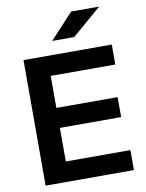

<svg xmlns="http://www.w3.org/2000/svg" viewBox="-100 -1007 819 1077"><g transform="rotate(-10 309.5 -468.5)"><path d="M573.9 0H71V-715H573.9V-601.2H206V-113.8H573.9ZM554.9 -305.1H196V-418.9H554.9ZM541 -936.9 373.7 -792.9H247.9L381.9 -936.9Z"/></g></svg>

Font: Wix Madefor Display
Style: Regular
Weight: 400
Designer: Dalton Maag Ltd
Foundry: Dalton Maag Ltd
Version: Version 3.100